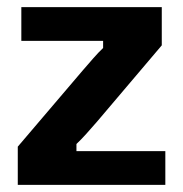

<svg xmlns="http://www.w3.org/2000/svg" viewBox="-20 -520 515 540"><path d="M445 0H30V-107.5L212.5 -321.7Q228.3 -340 242.5 -356.2Q256.7 -372.5 270 -385V-405H40V-500H435V-392.5L253.3 -178.3Q237.5 -160 222.9 -143.8Q208.3 -127.5 195 -115V-95H445Z"/></svg>

Font: Familjen Grotesk Variable
Style: Regular
Weight: 400
Designer: Anders Wikstroem, Jonas Baeckman, Matilda Gysing, Kristian Moeller
Foundry: Familjen STHLM AB
Version: Version 2.000